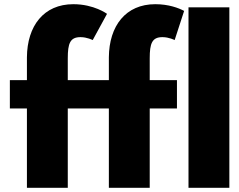

<svg xmlns="http://www.w3.org/2000/svg" viewBox="-20 -895 1140 915"><path d="M108.3 -513H27V-378H108.3V0H303V-378H498.8V0H693.5V-378H823.3V-513H693.5V-617C693.5 -688 704.5 -718 754 -718C786 -718 812.3 -704 812.3 -704L857.5 -843C831 -857 783.8 -875 720 -875C579.2 -875 500 -772 498.8 -622V-513H303V-617C303 -688 314 -718 363.5 -718C395.5 -718 421.8 -704 421.8 -704L490 -829C490 -829 428.5 -875 329.5 -875C188.7 -875 109.5 -772 108.3 -622ZM878.3 0H1073V-860H878.3Z"/></svg>

Font: Hussar
Style: BdWide
Weight: 700
Foundry: Cannot Into Space Fonts
Version: Version 2.00